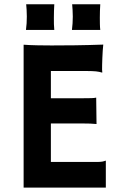

<svg xmlns="http://www.w3.org/2000/svg" viewBox="-20 -857 552 877"><path d="M308.6 -720.2Q310.5 -735.4 311.5 -750.7Q312.5 -766.1 312.5 -781.7Q312.5 -795.9 311.5 -812Q310.5 -828.1 309.6 -837.4H438Q437 -825.2 436.5 -807.4Q436 -789.6 436 -775.9Q436 -760.3 436.3 -746.6Q436.5 -732.9 438 -720.2ZM98.6 -720.2Q100.6 -735.4 101.6 -750.7Q102.5 -766.1 102.5 -781.7Q102.5 -795.9 101.6 -812Q100.6 -828.1 99.6 -837.4H228Q227.1 -825.2 226.6 -807.4Q226.1 -789.6 226.1 -775.9Q226.1 -760.3 226.3 -746.6Q226.6 -732.9 228 -720.2ZM87.9 -652.8Q101.1 -651.9 116.9 -651.1Q132.8 -650.4 149.7 -650.1Q166.5 -649.9 183.3 -649.7Q200.2 -649.4 215.8 -649.4Q262.7 -649.4 322.8 -650.1Q382.8 -650.9 451.7 -653.3Q450.2 -641.6 449.2 -625Q448.2 -608.4 447.5 -591.8Q446.8 -575.2 446.5 -560.8Q446.3 -546.4 446.3 -538.6Q446.3 -531.7 447.3 -526.9L446.3 -525.4Q439.5 -527.3 433.1 -528.8Q426.8 -530.3 418.7 -531Q410.6 -531.7 399.9 -532.2Q389.2 -532.7 374 -532.7H212.4V-408.2H355Q382.8 -408.2 397.5 -408.7Q412.1 -409.2 419.4 -411.1L420.9 -290.5Q406.7 -292 391.4 -292.5Q376 -293 360.4 -293H212.4V-117.2H419.4Q438.5 -117.2 447.5 -118.9Q456.5 -120.6 461.4 -123L463.4 -122.6V0H87.9Z"/></svg>

Font: Hammersmith One
Style: Regular
Weight: 400
Designer: Nicole Fally
Foundry: Nicole Fally
Version: Version 1.002